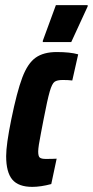

<svg xmlns="http://www.w3.org/2000/svg" viewBox="-20 -721 362 749"><path d="M4 -112Q4 -157 24 -255Q46 -363 67 -418.5Q88 -474 119 -496Q150 -518 201 -518Q254 -518 285 -509L262 -407Q247 -409 225 -409Q203 -409 193 -402Q183 -395 174 -364Q165 -333 150 -255L140 -203Q129 -148 129 -130Q129 -111 135.5 -106Q142 -101 159 -101Q185 -101 201 -102L180 -3Q139 8 106 8Q52 8 28 -20.5Q4 -49 4 -112ZM147 -557V-562L198 -701H322V-696L258 -557Z"/></svg>

Font: Saira Ultra Condensed Black
Style: Italic
Weight: 900
Width: 1
Italic angle: -12°
Designer: Hector Gatti with collaboration of the Omnibus-Type team
Foundry: Omnibus-Type
Version: Version 1.001; ttfautohint (v1.8)